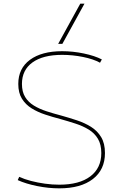

<svg xmlns="http://www.w3.org/2000/svg" viewBox="-20 -1020 671 1050"><path d="M304 10Q245 10 183 -2.5Q121 -15 77 -35L85 -53Q113 -40 149.5 -30.5Q186 -21 226 -15.5Q266 -10 304 -10Q414 -10 474 -55.5Q534 -101 534 -183Q534 -230 515.5 -261Q497 -292 465 -311.5Q433 -331 393 -344Q353 -357 310 -369Q268 -380 227 -393.5Q186 -407 153 -427.5Q120 -448 100 -480Q80 -512 80 -561Q80 -646 144 -693Q208 -740 320 -740Q379 -740 438.5 -727.5Q498 -715 537 -695L527 -677Q491 -697 434 -708.5Q377 -720 320 -720Q215 -720 157.5 -678.5Q100 -637 100 -561Q100 -518 117.5 -489.5Q135 -461 165.5 -442.5Q196 -424 234.5 -411.5Q273 -399 315 -388Q358 -376 400.5 -362Q443 -348 477.5 -326.5Q512 -305 533 -270.5Q554 -236 554 -183Q554 -92 488 -41Q422 10 304 10ZM321 -780H298L419 -1000H442Z"/></svg>

Font: M PLUS 2 Thin
Style: Regular
Weight: 100
Designer: Coji Morishita
Foundry: UNDERFOREST DESIGN
Version: Version 1.001